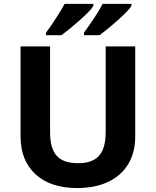

<svg xmlns="http://www.w3.org/2000/svg" viewBox="-20 -951 796 981"><path d="M293.9 -771C317.9 -788.6 348.6 -813.5 385.7 -846.2C422.9 -878.9 446.8 -903.8 457 -920.9V-931.2H310.1C303.2 -918 291 -897 272.9 -868.7C254.9 -839.8 235.4 -812 215.3 -784.2V-771ZM488.3 -771C523.4 -797.4 557.6 -825.7 590.3 -855.5C623 -885.3 643.1 -906.7 651.4 -920.9V-931.2H504.4C486.3 -895.5 454.6 -846.7 409.2 -784.2V-771ZM520 -713.9V-277.8C520 -167 478 -117.2 378.9 -117.2C276.9 -117.2 235.8 -167 235.8 -276.9V-713.9H85V-253.9C85 -172.4 110.4 -107.9 161.1 -61C211.9 -13.7 283.2 9.8 375 9.8C436 9.8 488.8 -1 533.2 -22C622.6 -64.5 670.9 -146.5 670.9 -252V-713.9Z"/></svg>

Font: Noto Reveo Sans
Style: Bold
Weight: 700
Designer: Monotype Design team
Foundry: Monotype Imaging Inc.
Version: Version 1.04